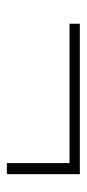

<svg xmlns="http://www.w3.org/2000/svg" viewBox="133 -558 252 558"><g transform="rotate(90 259.0 -279.0)"><path d="M49 -355V-385H486V-173H454V-366L463 -355Z"/></g></svg>

Font: Source Serif 4 36pt Light
Style: Italic
Weight: 300
Italic angle: -12°
Designer: Frank Grießhammer
Foundry: Adobe Systems Incorporated
Version: Version 4.004;hotconv 1.0.116;makeotfexe 2.5.65601